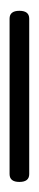

<svg xmlns="http://www.w3.org/2000/svg" viewBox="136 -48 80 391"><g transform="rotate(-90 175.5 148.0)"><path d="M1 148Q1 128 17 128H333.5Q349.5 128 349.5 148Q349.5 168 333.5 168H17Q1 168 1 148Z"/></g></svg>

Font: Fraunces 144pt S050
Style: Regular
Weight: 400
Version: Version 1.000; ttfautohint (v1.8.3)